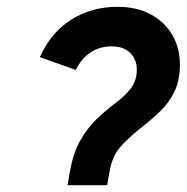

<svg xmlns="http://www.w3.org/2000/svg" viewBox="-20 -543 548 563"><path d="M178 0 185.5 -42.6Q194.9 -94.9 215.4 -131.1Q235.8 -167.2 262 -192.4Q288.1 -217.6 313.6 -236.8Q344.9 -260 363 -283.2Q381.2 -306.4 381.2 -338.8Q381.2 -368.4 361.9 -387.7Q342.6 -407 307.2 -407Q273.1 -407 246.2 -389.6Q219.3 -372.1 202.2 -337.9L96.8 -375.5Q129.1 -447.6 188.9 -485.3Q248.7 -523 324.2 -523Q381 -523 421.9 -500.9Q462.9 -478.7 485.2 -440.6Q507.5 -402.5 507.5 -354.1Q507.5 -308.1 492.1 -275.6Q476.7 -243.1 452.1 -219.1Q427.5 -195 399.6 -173.1Q364.2 -145.7 336.9 -116.8Q309.7 -88 301.5 -41.4L294.3 0Z"/></svg>

Font: Overpass
Style: Italic
Weight: 400
Italic angle: -10°
Designer: Delve Withrington, Dave Bailey, Thomas Jockin
Foundry: Delve Fonts LLC
Version: Version 4.000